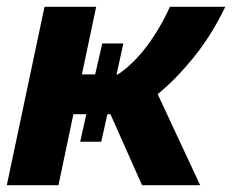

<svg xmlns="http://www.w3.org/2000/svg" viewBox="-20 -545 683 565"><path d="M0 0 111 -525H263L221 -326H260L281 -417H343L323 -326H327Q373 -357 412 -409Q451 -461 480 -525H643Q602 -440 549 -375Q496 -310 444 -268L569 0H398L305 -209H296L278 -128H216L234 -209H196L152 0Z"/></svg>

Font: Raleway ExtraBold
Style: Italic
Weight: 800
Italic angle: -12°
Designer: Matt McInerney, Pablo Impallari, Rodrigo Fuenzalida
Foundry: Matt McInerney, Pablo Impallari, Rodrigo Fuenzalida
Version: Version 4.026